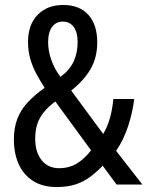

<svg xmlns="http://www.w3.org/2000/svg" viewBox="-20 -744 594 774"><path d="M235 -724Q300 -724 336 -684.5Q372 -645 372 -573Q372 -512 345 -465.5Q318 -419 267 -379L396 -204Q413 -232 423 -267.5Q433 -303 437 -345H521Q515 -292 496.5 -235.5Q478 -179 448 -136L554 0H450L394 -76Q369 -50 342 -30Q315 -10 282.5 0Q250 10 209 10Q152 10 113.5 -14.5Q75 -39 55.5 -82Q36 -125 36 -182Q36 -228 49.5 -264Q63 -300 91 -330.5Q119 -361 160 -390Q140 -421 125 -449.5Q110 -478 101.5 -508.5Q93 -539 93 -575Q93 -644 131.5 -684Q170 -724 235 -724ZM203 -335Q175 -314 157 -292Q139 -270 130.5 -244.5Q122 -219 122 -185Q122 -130 148 -98Q174 -66 218 -66Q259 -66 290 -85Q321 -104 347 -138ZM233 -657Q206 -657 190 -635.5Q174 -614 174 -574Q174 -539 187 -502Q200 -465 224 -434Q262 -463 277.5 -497.5Q293 -532 293 -575Q293 -614 277 -635.5Q261 -657 233 -657Z"/></svg>

Font: Noto Sans Khmer Condensed
Style: Regular
Weight: 400
Width: 3
Designer: Danh Hong and the Monotype Design Team
Foundry: Monotype Imaging Inc.
Version: Version 2.004